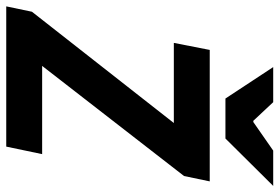

<svg xmlns="http://www.w3.org/2000/svg" viewBox="-165 -735 895 615"><g transform="rotate(90 282.5 -427.5)"><path d="M-4.6 0 12.6 -82.3 369 -536.8H112.4L134.9 -651.8H556L538.8 -569.5L186.1 -115H468.7L444.6 0ZM290.6 -702.1 189.9 -855.1H302.3L361.9 -791.4H365.9L457.4 -855.1H570.5L418.7 -702.1Z"/></g></svg>

Font: Source Sans 3 VF
Style: Italic
Weight: 200
Italic angle: -11°
Designer: Paul D. Hunt
Foundry: Adobe Systems Incorporated
Version: Version 3.042;hotconv 1.0.118;makeotfexe 2.5.65603